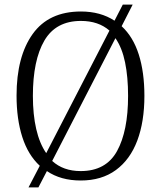

<svg xmlns="http://www.w3.org/2000/svg" viewBox="-20 -775 701 835"><path d="M153 -54Q102 -101 77 -179Q52 -257 52 -359Q52 -529 122 -627Q192 -725 332 -725Q417 -725 478 -685L514 -755H557L509 -661Q559 -615 583.5 -538Q608 -461 608 -358Q608 -246 577 -163.5Q546 -81 484 -35.5Q422 10 331 10Q244 10 184 -31L147 40H104ZM456 -642Q408 -684 332 -684Q223 -684 173 -598.5Q123 -513 123 -358Q123 -277 137.5 -214Q152 -151 181 -109ZM331 -31Q441 -31 489 -118Q537 -205 537 -358Q537 -440 524 -503.5Q511 -567 482 -609L207 -75Q255 -31 331 -31Z"/></svg>

Font: Noto Serif Ethiopic SemiCondensed Light
Style: Regular
Weight: 300
Width: 4
Designer: Monotype Design Team
Foundry: Monotype Imaging Inc.
Version: Version 2.102; ttfautohint (v1.8.4.7-5d5b)